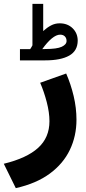

<svg xmlns="http://www.w3.org/2000/svg" viewBox="-67 -703 444 992"><path d="M88.9 -449.2Q92.3 -454.1 95.2 -459Q98.1 -463.9 100.6 -468.8V-683.1H156.2V-542.5Q175.8 -560.5 196.5 -571.5Q217.3 -582.5 241.2 -582.5Q282.2 -582.5 308.3 -556.9Q334.5 -531.2 334.5 -492.7Q334 -439.9 290.3 -415.5Q246.6 -391.1 167 -391.1H36.1V-449.2ZM166.5 -449.7Q227.1 -449.7 252 -461.4Q276.9 -473.1 276.9 -491.2Q276.9 -505.9 268.1 -514.9Q259.3 -523.9 243.7 -523.9Q224.1 -523.9 200.2 -504.2Q176.3 -484.4 151.4 -449.2ZM274.9 -323.2Q298.8 -268.6 313.5 -207Q328.1 -145.5 328.1 -84.5Q328.1 0 293.9 71.3Q259.8 142.6 190.4 193.8Q121.1 245.1 14.6 269L-47.4 143.1Q71.3 114.3 129.9 61Q188.5 7.8 188.5 -76.7Q188.5 -121.6 174.6 -175.3Q160.6 -229 140.6 -275.4Z"/></svg>

Font: Vazir Black WOL
Style: Black-WOL
Weight: 900
Designer: Saber Rastikerdar
Foundry: Saber Rastikerdar
Version: Version 30.0.0